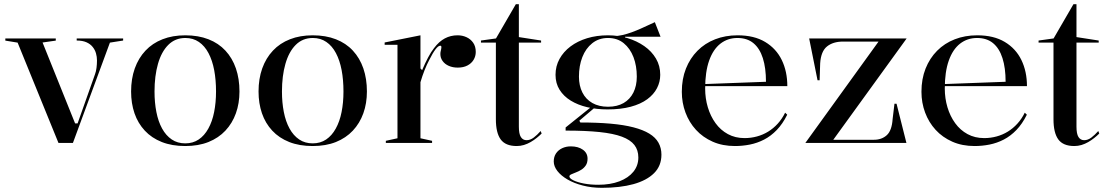

<svg xmlns="http://www.w3.org/2000/svg" viewBox="-20 -684 5311 919"><path d="M259.8 0 64.3 -480 5.5 -489.6V-500H247V-489.6L183.7 -480.6L339.4 -93.5H351.5L434.8 -328.8Q439.7 -341.7 441.9 -358.9Q444.2 -376.1 444.2 -394.7Q444.2 -411.9 439.5 -428.5Q434.9 -445.2 423.6 -459.3Q412.4 -473.4 393.7 -481.7Q375 -490 347.1 -490V-500H569.4V-490L506.1 -480L329.1 0Z M866.7 -515Q929.1 -515 977.6 -496.1Q1026.1 -477.3 1059.1 -441.6Q1092.1 -406 1109.2 -356.4Q1126.2 -306.8 1126.2 -246Q1126.2 -189.3 1109.1 -141.7Q1092 -94.1 1059 -58.8Q1025.9 -23.5 977.7 -4.2Q929.5 15 866.7 15Q803.1 15 754.5 -4.2Q705.8 -23.5 673 -58.8Q640.2 -94.1 623.8 -141.7Q607.5 -189.3 607.5 -246Q607.5 -306.8 625.1 -356.4Q642.8 -406 676.3 -441.6Q709.7 -477.3 758 -496.1Q806.2 -515 866.7 -515ZM867.3 -502.2Q818.4 -502.2 785.4 -469.1Q752.5 -436.1 736.1 -378.2Q719.6 -320.4 719.6 -246Q719.6 -193.2 728.5 -147.9Q737.3 -102.6 755.8 -68.9Q774.3 -35.2 802 -16.5Q829.6 2.2 866.7 2.2Q903.5 2.2 931 -16.3Q958.4 -34.7 977.1 -68.5Q995.9 -102.2 1004.9 -147.5Q1014 -192.8 1014 -246Q1014 -301.7 1005.2 -348.4Q996.3 -395.2 978 -429.7Q959.7 -464.3 932 -483.2Q904.4 -502.2 867.3 -502.2Z M1476.7 -515Q1539.1 -515 1587.6 -496.1Q1636.1 -477.3 1669.1 -441.6Q1702.1 -406 1719.2 -356.4Q1736.2 -306.8 1736.2 -246Q1736.2 -189.3 1719.1 -141.7Q1702 -94.1 1669 -58.8Q1635.9 -23.5 1587.7 -4.2Q1539.5 15 1476.7 15Q1413.1 15 1364.5 -4.2Q1315.8 -23.5 1283 -58.8Q1250.2 -94.1 1233.8 -141.7Q1217.5 -189.3 1217.5 -246Q1217.5 -306.8 1235.1 -356.4Q1252.8 -406 1286.3 -441.6Q1319.7 -477.3 1368 -496.1Q1416.2 -515 1476.7 -515ZM1477.3 -502.2Q1428.4 -502.2 1395.4 -469.1Q1362.5 -436.1 1346.1 -378.2Q1329.6 -320.4 1329.6 -246Q1329.6 -193.2 1338.5 -147.9Q1347.3 -102.6 1365.8 -68.9Q1384.3 -35.2 1412 -16.5Q1439.6 2.2 1476.7 2.2Q1513.5 2.2 1541 -16.3Q1568.4 -34.7 1587.1 -68.5Q1605.9 -102.2 1614.9 -147.5Q1624 -192.8 1624 -246Q1624 -301.7 1615.2 -348.4Q1606.3 -395.2 1588 -429.7Q1569.7 -464.3 1542 -483.2Q1514.4 -502.2 1477.3 -502.2Z M1826.8 0V-10L1882.5 -22.2V-469.7H1821.1V-480.7L1992.5 -515V-356.3L2000.5 -348.3Q2014.9 -382.2 2029.1 -409Q2043.2 -435.9 2057.4 -453.6Q2081.6 -485.7 2109.3 -500.3Q2137 -515 2170.2 -515Q2193 -515 2212.6 -506.1Q2232.3 -497.2 2244.7 -479.6Q2257.2 -461.9 2257.2 -435.4Q2257.2 -414.7 2246.8 -397.6Q2236.5 -380.5 2217.3 -370.5Q2198.1 -360.4 2170.9 -360.4Q2147.1 -360.4 2128.2 -368.7Q2109.3 -377 2098.6 -391.9Q2087.8 -406.8 2087.8 -425.2Q2087.8 -432.7 2089.2 -438.2Q2090.6 -443.8 2091.7 -449.1Q2092.7 -454.5 2092.7 -458.3Q2092.7 -465.3 2087.6 -465.3Q2077.7 -465.3 2064.4 -447.7Q2051.2 -430.2 2034.2 -396.3Q2023.1 -375.6 2012.1 -348Q2001.2 -320.4 1992.5 -290.5V-22.2L2048.1 -10V0Z M2453.3 15Q2399.6 15 2376.5 -16.7Q2353.5 -48.4 2353.5 -113.1V-480H2282.1V-490L2354 -500L2449.1 -664H2463.5V-506.5L2569.9 -490V-480H2463.5V-77.9Q2463.5 -43.2 2473.1 -28.1Q2482.8 -13 2500.2 -13Q2518.1 -13 2534.7 -25.5Q2551.2 -38 2567.9 -56.9L2572.5 -44.8Q2561.9 -34.1 2548.5 -23.5Q2535.2 -12.9 2519.8 -4Q2504.4 4.9 2487.6 10Q2470.8 15 2453.3 15Z M2860.8 215Q2811.8 215 2769.7 204.1Q2727.7 193.3 2696.6 175.2Q2665.6 157.2 2648 134.7Q2630.5 112.2 2630.5 88.9Q2630.5 66.6 2641.2 50.5Q2652 34.3 2670.7 25.4Q2689.5 16.6 2712 16.6Q2747.7 16.6 2770 32.6Q2792.3 48.6 2792.3 75.5Q2792.3 95.6 2783.5 108.2Q2774.7 120.9 2762 128.7Q2749.3 136.5 2736.1 141.4Q2722.9 146.3 2714.1 150.5Q2705.4 154.7 2705.4 160.1Q2705.4 169.8 2724.5 179.1Q2743.7 188.5 2775.2 194.5Q2806.8 200.4 2843.4 200.4Q2901.4 200.4 2944.7 183.9Q2987.9 167.4 3011.7 138Q3035.4 108.6 3035.4 69.8Q3035.4 34.5 3016.5 10Q2997.5 -14.6 2956.7 -29.8Q2916 -45 2849.4 -52Q2782.7 -58.9 2687.3 -58.9V-73.9L2814.9 -176.3L2825.6 -168L2753.1 -106.5L2757.4 -97.7Q2839 -97.7 2902.5 -92.1Q2966 -86.5 3012.1 -74.5Q3058.3 -62.5 3087.9 -44.4Q3117.5 -26.4 3131.7 -1.1Q3145.9 24.3 3145.9 56.3Q3145.9 109.7 3110.8 144.7Q3075.7 179.7 3011.9 197.4Q2948.1 215 2860.8 215ZM2888 -160.3Q2836.1 -160.3 2790.9 -170.9Q2745.8 -181.5 2711.8 -202.4Q2677.9 -223.2 2658.4 -254.3Q2639 -285.3 2639 -325.9Q2639 -367.2 2658 -401.8Q2677 -436.4 2710.8 -461.8Q2744.5 -487.1 2790.3 -501.1Q2836.1 -515 2890.2 -515Q2939 -515 2983.7 -501.5Q3028.3 -488 3063.8 -463.3Q3099.2 -438.6 3119.7 -403.8Q3140.2 -369 3140.2 -325.9Q3140.2 -292.2 3124.7 -262.1Q3109.2 -231.9 3077.9 -208.9Q3046.6 -185.9 2999 -173.1Q2951.5 -160.3 2888 -160.3ZM2890.2 -173.1Q2934 -173.1 2964.6 -190.7Q2995.3 -208.4 3011.7 -240.9Q3028 -273.5 3028 -317.2Q3028 -369 3012.1 -410.6Q2996.1 -452.2 2965.5 -477.2Q2934.8 -502.2 2890.2 -502.2Q2846.4 -502.2 2814.9 -477.2Q2783.5 -452.2 2767.3 -410.6Q2751.1 -369 2751.1 -317.2Q2751.1 -273.9 2767.5 -241.4Q2783.9 -208.8 2815.3 -190.9Q2846.8 -173.1 2890.2 -173.1ZM2972 -492.2 2915.2 -510.7Q2936.8 -511.3 2959.2 -516.3Q2981.6 -521.4 3003.7 -529.5Q3025.7 -537.6 3046 -546.6Q3066.2 -555.5 3083.6 -563.8Q3101 -572.2 3114.4 -577.9L3141.7 -508.2H2972Z M3510.2 -515Q3589.6 -515 3642.4 -483.2Q3695.3 -451.5 3721.9 -396.7Q3748.5 -341.9 3748.5 -271.7H3353.5V-281.7L3646.3 -292.6Q3646.3 -358.9 3631.3 -405.7Q3616.4 -452.5 3586.4 -477.3Q3556.4 -502.2 3509.7 -502.2Q3463.2 -502.2 3428.2 -475Q3393.3 -447.7 3374.3 -394Q3355.2 -340.2 3355.2 -260.2Q3355.2 -213 3368 -170.3Q3380.8 -127.6 3404.9 -94.4Q3428.9 -61.2 3464.1 -42.1Q3499.2 -23 3543.9 -23Q3574.3 -23 3603.2 -30.9Q3632 -38.7 3657 -54.1Q3682.1 -69.5 3702.7 -92.2Q3723.4 -114.9 3738 -144.6L3748 -135Q3726.1 -90.9 3698 -61.8Q3670 -32.7 3637.2 -15.8Q3604.4 1 3569.1 8Q3533.7 15 3497.8 15Q3438.4 15 3391.3 -5.8Q3344.1 -26.6 3311.3 -62.5Q3278.5 -98.3 3261 -145.3Q3243.5 -192.2 3243.5 -244.5Q3243.5 -306.1 3263.2 -355.7Q3282.9 -405.3 3318.5 -441.1Q3354 -476.9 3402.9 -495.9Q3451.8 -515 3510.2 -515Z M3834.9 0 4185.1 -485H4015.2Q3967.5 -485 3938.5 -461.7Q3909.4 -438.5 3905.7 -380.7L3903.1 -299.9H3893.1L3853 -500H4319.7L3968.5 -15H4163.1Q4200.4 -15 4224.6 -37Q4248.8 -59 4252.5 -114.1L4261.3 -187.4H4271.3L4318.5 0Z M4657.2 -515Q4736.6 -515 4789.4 -483.2Q4842.3 -451.5 4868.9 -396.7Q4895.5 -341.9 4895.5 -271.7H4500.5V-281.7L4793.3 -292.6Q4793.3 -358.9 4778.3 -405.7Q4763.4 -452.5 4733.4 -477.3Q4703.4 -502.2 4656.7 -502.2Q4610.2 -502.2 4575.2 -475Q4540.3 -447.7 4521.3 -394Q4502.2 -340.2 4502.2 -260.2Q4502.2 -213 4515 -170.3Q4527.8 -127.6 4551.9 -94.4Q4575.9 -61.2 4611.1 -42.1Q4646.2 -23 4690.9 -23Q4721.3 -23 4750.2 -30.9Q4779 -38.7 4804 -54.1Q4829.1 -69.5 4849.7 -92.2Q4870.4 -114.9 4885 -144.6L4895 -135Q4873.1 -90.9 4845 -61.8Q4817 -32.7 4784.2 -15.8Q4751.4 1 4716.1 8Q4680.7 15 4644.8 15Q4585.4 15 4538.3 -5.8Q4491.1 -26.6 4458.3 -62.5Q4425.5 -98.3 4408 -145.3Q4390.5 -192.2 4390.5 -244.5Q4390.5 -306.1 4410.2 -355.7Q4429.9 -405.3 4465.5 -441.1Q4501 -476.9 4549.9 -495.9Q4598.8 -515 4657.2 -515Z M5122.3 15Q5068.6 15 5045.5 -16.7Q5022.5 -48.4 5022.5 -113.1V-480H4951.1V-490L5023 -500L5118.1 -664H5132.5V-506.5L5238.9 -490V-480H5132.5V-77.9Q5132.5 -43.2 5142.1 -28.1Q5151.8 -13 5169.2 -13Q5187.1 -13 5203.7 -25.5Q5220.2 -38 5236.9 -56.9L5241.5 -44.8Q5230.9 -34.1 5217.5 -23.5Q5204.2 -12.9 5188.8 -4Q5173.4 4.9 5156.6 10Q5139.8 15 5122.3 15Z"/></svg>

Font: Kalnia Thin
Style: Regular
Weight: 100
Version: Version 1.105